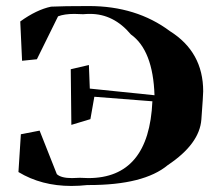

<svg xmlns="http://www.w3.org/2000/svg" viewBox="-20 -681 735 635"><path d="M216 -66Q117 -66 41 -112L49 -237L111 -249L168 -105Q182 -92 218 -92L244 -93L272 -92Q473 -92 484 -346L292 -361L279 -287L216 -268L214 -452L274 -466L277 -388L491 -366Q486 -515 413 -567Q356 -635 278 -635Q266 -635 255 -634L226 -635Q193 -635 172 -627L102 -485L53 -480L47 -610Q101 -649 149 -659Q189 -661 274 -661Q431 -661 542 -578Q652 -509 652 -379Q652 -367 646 -286Q640 -205 535 -135Q456 -69 274 -69H269Q242 -66 216 -66Z"/></svg>

Font: Xiangcui Kesong Xiangcui Kesong
Style: Regular
Weight: 400
Version: Version 1.501;March 28, 2024;FontCreator 14.0.0.2814 64-bit